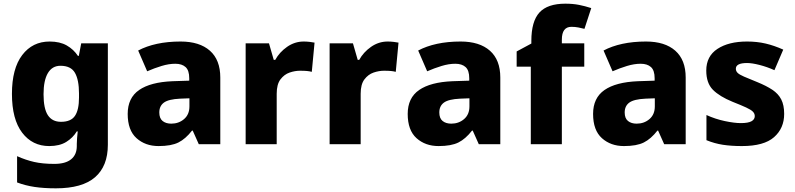

<svg xmlns="http://www.w3.org/2000/svg" viewBox="-20 -785 4329 1045"><path d="M250 -559Q306 -559 343.5 -537.5Q381 -516 404 -481H409L422 -549H567V3Q567 119 497.5 179.5Q428 240 284 240Q219 240 168.5 232.5Q118 225 73 208V65Q120 86 166 96.5Q212 107 276 107Q336 107 367 82Q398 57 398 10V-2Q398 -14 399.5 -33Q401 -52 403 -70H398Q377 -35 340.5 -12.5Q304 10 248 10Q156 10 100.5 -63Q45 -136 45 -274Q45 -412 101 -485.5Q157 -559 250 -559ZM309 -427Q264 -427 240.5 -387Q217 -347 217 -272Q217 -194 240.5 -158Q264 -122 312 -122Q366 -122 388 -154.5Q410 -187 410 -254V-276Q410 -350 388 -388.5Q366 -427 309 -427Z M963 -559Q1066 -559 1122.5 -509Q1179 -459 1179 -363V0H1062L1029 -74H1025Q990 -29 951 -9.5Q912 10 843 10Q771 10 723 -33Q675 -76 675 -165Q675 -252 737 -295Q799 -338 919 -343L1010 -346V-359Q1010 -402 990 -420Q970 -438 934 -438Q899 -438 859.5 -426Q820 -414 781 -397L732 -510Q777 -534 835 -546.5Q893 -559 963 -559ZM960 -248Q897 -245 872 -226.5Q847 -208 847 -173Q847 -141 865 -126.5Q883 -112 912 -112Q953 -112 982 -137Q1011 -162 1011 -206V-250Z M1633 -559Q1649 -559 1666 -557Q1683 -555 1692 -553L1677 -394Q1666 -397 1651.5 -398.5Q1637 -400 1613 -400Q1585 -400 1556 -390Q1527 -380 1506.5 -353Q1486 -326 1486 -275V0H1317V-549H1444L1470 -459H1478Q1501 -501 1542.5 -530Q1584 -559 1633 -559Z M2090 -559Q2106 -559 2123 -557Q2140 -555 2149 -553L2134 -394Q2123 -397 2108.5 -398.5Q2094 -400 2070 -400Q2042 -400 2013 -390Q1984 -380 1963.5 -353Q1943 -326 1943 -275V0H1774V-549H1901L1927 -459H1935Q1958 -501 1999.5 -530Q2041 -559 2090 -559Z M2487 -559Q2590 -559 2646.5 -509Q2703 -459 2703 -363V0H2586L2553 -74H2549Q2514 -29 2475 -9.5Q2436 10 2367 10Q2295 10 2247 -33Q2199 -76 2199 -165Q2199 -252 2261 -295Q2323 -338 2443 -343L2534 -346V-359Q2534 -402 2514 -420Q2494 -438 2458 -438Q2423 -438 2383.5 -426Q2344 -414 2305 -397L2256 -510Q2301 -534 2359 -546.5Q2417 -559 2487 -559ZM2484 -248Q2421 -245 2396 -226.5Q2371 -208 2371 -173Q2371 -141 2389 -126.5Q2407 -112 2436 -112Q2477 -112 2506 -137Q2535 -162 2535 -206V-250Z M3160 -422H3038V0H2869V-422H2792V-505L2872 -548V-562Q2872 -669 2916 -717Q2960 -765 3057 -765Q3098 -765 3131 -758.5Q3164 -752 3198 -741L3161 -628Q3146 -632 3128 -635.5Q3110 -639 3090 -639Q3038 -639 3038 -569V-549H3160Z M3496 -559Q3599 -559 3655.5 -509Q3712 -459 3712 -363V0H3595L3562 -74H3558Q3523 -29 3484 -9.5Q3445 10 3376 10Q3304 10 3256 -33Q3208 -76 3208 -165Q3208 -252 3270 -295Q3332 -338 3452 -343L3543 -346V-359Q3543 -402 3523 -420Q3503 -438 3467 -438Q3432 -438 3392.5 -426Q3353 -414 3314 -397L3265 -510Q3310 -534 3368 -546.5Q3426 -559 3496 -559ZM3493 -248Q3430 -245 3405 -226.5Q3380 -208 3380 -173Q3380 -141 3398 -126.5Q3416 -112 3445 -112Q3486 -112 3515 -137Q3544 -162 3544 -206V-250Z M4248 -165Q4248 -87 4193 -38.5Q4138 10 4018 10Q3960 10 3914.5 3Q3869 -4 3825 -22V-159Q3873 -137 3925 -126Q3977 -115 4012 -115Q4052 -115 4070 -125Q4088 -135 4088 -153Q4088 -167 4077.5 -177.5Q4067 -188 4041 -200Q4015 -212 3967 -231Q3896 -260 3860 -296.5Q3824 -333 3824 -401Q3824 -479 3885 -519Q3946 -559 4046 -559Q4100 -559 4147 -548Q4194 -537 4243 -515L4195 -403Q4155 -421 4114 -431.5Q4073 -442 4046 -442Q3985 -442 3985 -411Q3985 -398 3994.5 -388.5Q4004 -379 4029.5 -368Q4055 -357 4102 -338Q4151 -318 4183.5 -296.5Q4216 -275 4232 -244Q4248 -213 4248 -165Z"/></svg>

Font: Noto Sans Cherokee ExtraBold
Style: Regular
Weight: 800
Designer: Monotype Design Team
Foundry: Monotype Imaging Inc.
Version: Version 2.001; ttfautohint (v1.8.4.7-5d5b)